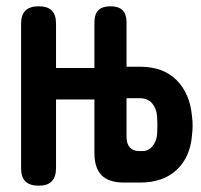

<svg xmlns="http://www.w3.org/2000/svg" viewBox="-20 -580 640 610"><path d="M280 -264H158V-46Q158 -18 144.5 -4Q131 10 103 10Q75 10 61 -3.5Q47 -17 47 -45V-505Q47 -533 61 -546.5Q75 -560 103 -560Q131 -560 144.5 -546.5Q158 -533 158 -505V-364H280V-509Q280 -535 292.5 -547.5Q305 -560 331 -560Q357 -560 369.5 -547.5Q382 -535 382 -509V-368H425Q499 -368 541.5 -325Q584 -282 590 -210Q592 -195 592 -180.5Q592 -166 590 -151Q585 -82 542 -41Q499 0 425 0H374Q326 0 303 -23Q280 -46 280 -94ZM382 -268V-146Q382 -123 392.5 -111.5Q403 -100 423 -100H432Q452 -100 464.5 -115.5Q477 -131 479 -152Q480 -167 480 -181.5Q480 -196 479 -211Q477 -236 463 -252Q449 -268 424 -268Z"/></svg>

Font: Maple Mono
Style: Bold
Weight: 700
Monospace: yes
Designer: subframe7536
Version: Version 7.200